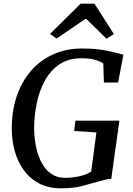

<svg xmlns="http://www.w3.org/2000/svg" viewBox="-20 -1015 721 1043"><path d="M312.5 8Q243 8 192.5 -18.5Q142 -45 109.5 -90Q77 -135 61 -191Q45 -247 44 -306Q42.5 -407 69.8 -489Q97 -571 148 -629.8Q199 -688.5 269.5 -720Q340 -751.5 425 -751.5Q479.5 -751.5 517.5 -746.5Q555.5 -741.5 581.8 -735.2Q608 -729 627 -724Q633 -722.5 638.8 -721Q644.5 -719.5 650.5 -718L621.5 -566.5H544.5L541 -670.5Q522.5 -682.5 495.2 -690.5Q468 -698.5 421 -698.5Q352 -698.5 303.2 -665.5Q254.5 -632.5 224 -577.2Q193.5 -522 179.5 -454.2Q165.5 -386.5 165.5 -317.5Q166 -266 175.8 -218Q185.5 -170 205.8 -131.8Q226 -93.5 257.5 -71.2Q289 -49 333 -49Q372 -49 411.2 -57.5Q450.5 -66 475.5 -83.5L503.5 -295.5L383 -303.5L389.5 -359.5H628.5L584.5 -43.5Q570 -43.5 550.5 -38.5Q531 -33.5 509.5 -27.5Q471 -16.5 424.8 -4.2Q378.5 8 312.5 8ZM251.5 -830.5 418 -995H493L598.5 -830L558.5 -804.5Q531 -832 502.8 -859.5Q474.5 -887 446.5 -914Q406.5 -887 367 -860Q327.5 -833 287.5 -805.5Z"/></svg>

Font: Merriweather 20pt Medium
Style: Italic
Weight: 500
Italic angle: -7.8°
Version: Version 2.101